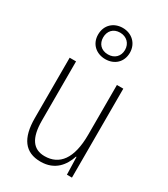

<svg xmlns="http://www.w3.org/2000/svg" viewBox="-198 -982 864 989"><g transform="rotate(30 233.5 -487.5)"><path d="M234 -707C288 -707 328 -743 328 -799C328 -854 287 -892 233 -892C180 -892 139 -856 139 -799C139 -742 181 -707 234 -707ZM234 -735C192 -735 169 -763 169 -799C169 -837 193 -864 233 -864C272 -864 299 -837 299 -799C299 -761 273 -735 234 -735ZM391 -622H353V-326C353 -184 301 -118 213 -118C146 -118 110 -164 110 -271V-622H72V-263C72 -144 116 -83 209 -83C295 -83 336 -139 355 -197H358L361 -93H391Z"/></g></svg>

Font: Noto Sans Telugu UI Condensed ExtraLight
Style: Regular
Weight: 200
Width: 3
Designer: Jelle Bosma - Monotype Design Team
Foundry: Monotype Imaging Inc.
Version: Version 2.005